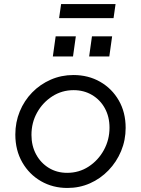

<svg xmlns="http://www.w3.org/2000/svg" viewBox="-20 -920 698 952"><path d="M56 -253Q56 -314 78 -367.5Q100 -421 139.5 -461.5Q179 -502 231.5 -525Q284 -548 344 -548Q418 -548 476.5 -514.5Q535 -481 569 -422Q603 -363 603 -286Q603 -225 580.5 -171Q558 -117 518 -75.5Q478 -34 426 -11Q374 12 314 12Q242 12 183.5 -21.5Q125 -55 90.5 -115Q56 -175 56 -253ZM523 -287Q523 -341 500 -383Q477 -425 436.5 -449Q396 -473 345 -473Q287 -473 239.5 -442.5Q192 -412 164 -362Q136 -312 136 -251Q136 -197 159 -154.5Q182 -112 222 -87.5Q262 -63 313 -63Q372 -63 419.5 -94Q467 -125 495 -176Q523 -227 523 -287ZM242 -640 256 -740H356L342 -640ZM283 -900H553L543 -830H273ZM436 -740H536L522 -640H422Z"/></svg>

Font: Kosmopol Plus Jakarta Sans Italic It
Style: Regular
Weight: 400
Italic angle: -8.04999°
Designer: Gumpita Rahayu
Foundry: Tokotype
Version: Version 2.006